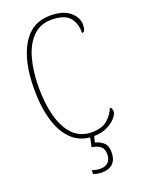

<svg xmlns="http://www.w3.org/2000/svg" viewBox="-173 -800 810 1098"><g transform="rotate(-20 232.0 -251.5)"><path d="M275 10Q200 10 149.5 -35.5Q99 -81 73.5 -164Q48 -247 48 -358Q48 -528 106.5 -626Q165 -724 277 -724Q356 -724 396.5 -689.5Q437 -655 437 -611Q437 -567 416 -567Q416 -629 384.5 -664Q353 -699 275 -699Q208 -699 163.5 -655Q119 -611 97.5 -534Q76 -457 76 -358Q76 -258 97.5 -180.5Q119 -103 163 -59Q207 -15 275 -15Q336 -15 369 -42.5Q402 -70 419 -112Q432 -104 432 -85Q432 -69 413 -46.5Q394 -24 359 -7Q324 10 275 10ZM251 221Q225 221 199 212V189Q213 193 225 195.5Q237 198 248 198Q278 198 296 182Q314 166 314 131Q314 101 296 85.5Q278 70 243 65L259 -9H284L270 46Q297 52 319 70.5Q341 89 341 130Q341 176 317 198.5Q293 221 251 221Z"/></g></svg>

Font: Noto Serif Condensed Thin
Style: Regular
Weight: 100
Width: 3
Designer: Monotype Design Team
Foundry: Monotype Imaging Inc.
Version: Version 2.013; ttfautohint (v1.8.4.7-5d5b)